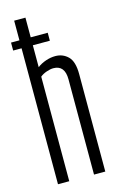

<svg xmlns="http://www.w3.org/2000/svg" viewBox="-115 -790 523 839"><g transform="rotate(-15 146.0 -370.0)"><path d="M39 0V-615H1V-651H39V-740H90V-651H167V-615H90V-516Q107 -529 129 -536.5Q151 -544 172 -544Q206 -544 229.5 -521Q253 -498 253 -441V0H202V-431Q202 -495 150 -495Q137 -495 119.5 -489Q102 -483 90 -473V0Z"/></g></svg>

Font: Georama Extra Condensed Light
Style: Regular
Weight: 300
Width: 2
Designer: Jean-Baptiste Levee
Foundry: Production Type
Version: Version 1.000